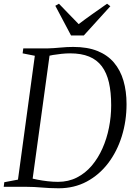

<svg xmlns="http://www.w3.org/2000/svg" viewBox="-28 -1003 717 1031"><path d="M97 -743H225.5Q261 -744 296 -747.5Q331 -751 365.5 -751Q441.5 -751 495.5 -729.2Q549.5 -707.5 584 -666.8Q618.5 -626 635 -569.5Q651.5 -513 651.5 -444Q651.5 -353 626 -271.2Q600.5 -189.5 552.8 -126.8Q505 -64 437.8 -28Q370.5 8 287 8Q259.5 8 238 6.8Q216.5 5.5 196.8 4Q177 2.5 155.8 1.2Q134.5 0 107.5 0H-8L-5 -24.5L68.5 -38.5L159 -703.5L93.5 -716.5ZM143.5 -16 128 -49Q148.5 -43 174.2 -38Q200 -33 228 -29.8Q256 -26.5 283.5 -26.5Q339.5 -26.5 385 -49.8Q430.5 -73 464.8 -113.5Q499 -154 522.2 -206.2Q545.5 -258.5 557.2 -317.8Q569 -377 569 -437Q569 -507.5 557 -559.8Q545 -612 518.8 -647Q492.5 -682 450.5 -699.2Q408.5 -716.5 348.5 -716.5Q327 -716.5 302.8 -714Q278.5 -711.5 256.5 -707.8Q234.5 -704 221 -700.5L241.5 -729.5ZM353.5 -812.5 269 -972 288.5 -983Q314 -955.5 340.8 -928.8Q367.5 -902 394.5 -873.5Q428.5 -899.5 466 -926Q503.5 -952.5 547 -983L564.5 -969.5L422 -812.5Z"/></svg>

Font: Merriweather 96pt Light
Style: Italic
Weight: 300
Italic angle: -7.8°
Version: Version 2.101